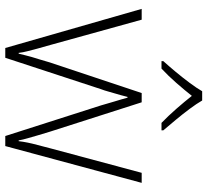

<svg xmlns="http://www.w3.org/2000/svg" viewBox="-50 -754 805 746"><g transform="rotate(90 353.0 -381.5)"><path d="M390 -371Q386 -385 382 -398.5Q378 -412 374.5 -424Q371 -436 367 -449Q363 -462 360 -474H357Q354 -462 350.5 -449Q347 -436 343 -423Q339 -410 335.5 -397Q332 -384 327 -371L205 1H167L15 -529H57L155 -175Q164 -145 169.5 -123.5Q175 -102 179.5 -85Q184 -68 186 -51H189Q192 -63 195 -75.5Q198 -88 202 -102Q206 -116 211.5 -133Q217 -150 223 -172L342 -529H378L492 -173Q500 -148 506 -126.5Q512 -105 517.5 -86.5Q523 -68 526 -51H529Q531 -68 534.5 -85.5Q538 -103 544 -125Q550 -147 557 -175L652 -529H691L548 1H509ZM371 -764Q383 -743 403.5 -715.5Q424 -688 446.5 -661Q469 -634 487 -613V-606H458Q431 -632 403 -664Q375 -696 353 -724Q331 -696 303 -664Q275 -632 247 -606H218V-613Q237 -634 259.5 -661Q282 -688 302.5 -715.5Q323 -743 335 -764Z"/></g></svg>

Font: Noto Sans Armenian ExtraLight
Style: Regular
Weight: 250
Designer: Monotype Design Team
Foundry: Monotype Imaging Inc.
Version: Version 2.007